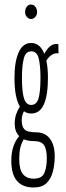

<svg xmlns="http://www.w3.org/2000/svg" viewBox="-20 -657 290 849"><path d="M118 -155Q100 -155 86 -165Q76 -148 76 -125Q76 -96 89 -84Q102 -72 139 -72Q179 -72 200.5 -44Q222 -16 222 34Q222 69 214 101Q206 133 186 152.5Q166 172 129 172Q30 172 30 54Q30 16 40 -11.5Q50 -39 65 -55Q45 -75 45 -110Q45 -132 51 -150.5Q57 -169 68 -186Q44 -225 44 -313Q44 -384 62.5 -425.5Q81 -467 118 -467Q157 -467 176 -419Q189 -443 203.5 -454Q218 -465 238 -462L239 -421Q209 -426 185 -389Q192 -357 192 -313Q192 -236 174 -195.5Q156 -155 118 -155ZM118 -193Q142 -193 150.5 -222.5Q159 -252 159 -313Q159 -365 151.5 -397.5Q144 -430 118 -430Q93 -430 85 -397.5Q77 -365 77 -313Q77 -252 86 -222.5Q95 -193 118 -193ZM65 46Q65 93 81.5 113Q98 133 129 133Q166 133 176.5 107Q187 81 187 45Q187 2 174.5 -15.5Q162 -33 131 -33Q104 -33 85 -41Q74 -22 69.5 -2Q65 18 65 46ZM117 -573Q107 -573 99 -582Q91 -591 91 -604Q91 -618 98.5 -627.5Q106 -637 117 -637Q128 -637 136 -627.5Q144 -618 144 -604Q144 -591 136 -582Q128 -573 117 -573Z"/></svg>

Font: Inconsolata UltraCondensed Light
Style: Regular
Weight: 300
Width: 1
Monospace: yes
Designer: Raph Levien, Cyreal, Brenton Simpson
Foundry: Raph Levien, Cyreal, Google
Version: Version 3.001; ttfautohint (v1.8.2.53-6de2)